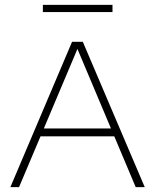

<svg xmlns="http://www.w3.org/2000/svg" viewBox="-20 -766 635 786"><path d="M22.5 0 275 -595H319L572.5 0H535.5L292 -577.5H302L58 0ZM135 -208 145 -240H450L459 -208ZM155.5 -716.5V-746H440.5V-716.5Z"/></svg>

Font: Encode Sans SC SemiExpanded Thin
Style: Regular
Weight: 250
Width: 6
Designer: Multiple Designers
Foundry: Impallari Type
Version: Version 3.002